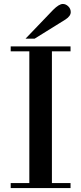

<svg xmlns="http://www.w3.org/2000/svg" viewBox="-20 -949 410 969"><path d="M128 -25V-690H34V-715H336V-690H242V-25H336V0H34V-25ZM155 -754H109L248 -899Q278 -929 297 -929Q312 -929 324.5 -917Q337 -905 337 -888Q337 -868 311 -851Z"/></svg>

Font: Justus
Style: Versalitas
Weight: 400
Version: Version 001.001